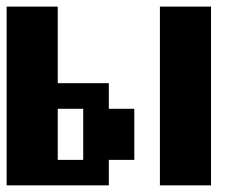

<svg xmlns="http://www.w3.org/2000/svg" viewBox="-20 -558 732 578"><path d="M230.5 -76.7V-230.5H153.8V-76.7ZM0 0V-538.1H153.8V-307.6H307.6V-230.5H384.3V-76.7H307.6V0ZM461.4 0V-538.1H615.2V0Z"/></svg>

Font: Good Old DOS
Style: Regular
Weight: 400
Designer: Vasily Draigo
Foundry: Vasily Draigo
Version: 1.0